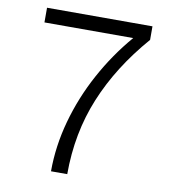

<svg xmlns="http://www.w3.org/2000/svg" viewBox="-80 -780 761 850"><g transform="rotate(10 300.0 -355.0)"><path d="M206 0Q206 -113 237.5 -227Q269 -341 326.5 -447Q384 -553 462 -644H63V-710H537V-649Q410 -503 344.5 -344Q279 -185 279 0Z"/></g></svg>

Font: Geist Mono Light
Style: Regular
Weight: 300
Monospace: yes
Designer: Basement.studio, Andrés Briganti, Mateo Zaragoza
Foundry: Basement.studio, Vercel, Andrés Briganti, Guido Ferreyra, Mateo Zaragoza
Version: Version 1.500; ttfautohint (v1.8.4.7-5d5b)